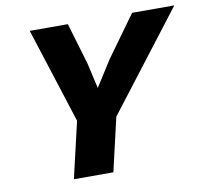

<svg xmlns="http://www.w3.org/2000/svg" viewBox="-75 -742 886 824"><g transform="rotate(-10 368.0 -330.0)"><path d="M182 0 239 -245 106 -660H272L326 -478L351 -368L422 -480L552 -660H736L408 -233L354 0Z"/></g></svg>

Font: Work Sans
Style: Bold Italic
Weight: 700
Italic angle: -13°
Designer: Wei Huang
Foundry: Wei Huang
Version: Version 2.010; ttfautohint (v1.8.3)